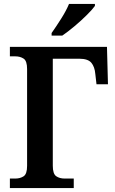

<svg xmlns="http://www.w3.org/2000/svg" viewBox="-20 -951 583 971"><path d="M241 -771V-784Q263 -815 289 -856Q315 -897 329 -931H460V-921Q448 -904 419.5 -875.5Q391 -847 357 -818.5Q323 -790 295 -771ZM30 0V-48H57Q82 -48 99.5 -59.5Q117 -71 117 -112V-602Q117 -643 99.5 -654.5Q82 -666 58 -666H30V-714H521L526 -525H468L462 -577Q459 -613 442 -633.5Q425 -654 381 -654H247V-113Q247 -72 264 -60Q281 -48 307 -48H353V0Z"/></svg>

Font: Noto Serif SemiCondensed SemiBold
Style: Regular
Weight: 600
Width: 4
Designer: Monotype Design Team
Foundry: Monotype Imaging Inc.
Version: Version 2.013; ttfautohint (v1.8.4.7-5d5b)